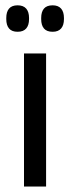

<svg xmlns="http://www.w3.org/2000/svg" viewBox="-20 -684 256 704"><path d="M68 0V-488H149V0ZM44.5 -567.5Q23.5 -567.5 13.2 -579.5Q3 -591.5 3 -614V-618Q3 -640.5 13.2 -652.5Q23.5 -664.5 44.5 -664.5Q65.5 -664.5 76 -652.5Q86.5 -640.5 86.5 -618V-614Q86.5 -591.5 76 -579.5Q65.5 -567.5 44.5 -567.5ZM173 -567.5Q151.5 -567.5 141.2 -579.5Q131 -591.5 131 -614V-618Q131 -640.5 141.2 -652.5Q151.5 -664.5 173 -664.5Q193.5 -664.5 204 -652.5Q214.5 -640.5 214.5 -618V-614Q214.5 -591.5 204 -579.5Q193.5 -567.5 173 -567.5Z"/></svg>

Font: Anek Bangla
Style: Regular
Weight: 400
Designer: Sulekha Rajkumar (Bangla), Yesha Goshar (Latin)
Foundry: Ek Type
Version: Version 1.003